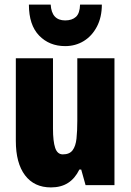

<svg xmlns="http://www.w3.org/2000/svg" viewBox="-20 -807 569 837"><path d="M479 -553V0H353L334 -68H326Q307 -29 276.5 -9.5Q246 10 202 10Q129 10 89 -43Q49 -96 49 -193V-553H211V-246Q211 -191 220.5 -162.5Q230 -134 254 -134Q283 -134 296.5 -152Q310 -170 313.5 -203Q317 -236 317 -280V-553ZM424 -787Q424 -732 402.5 -691Q381 -650 345 -628Q309 -606 264 -606Q195 -606 150.5 -652Q106 -698 106 -787H201Q205 -718 264 -718Q294 -718 311 -733.5Q328 -749 329 -787Z"/></svg>

Font: Noto Sans Malayalam ExtraCondensed Black
Style: Regular
Weight: 900
Width: 2
Designer: Jelle Bosma - Monotype Design Team
Foundry: Monotype Imaging Inc.
Version: Version 2.104; ttfautohint (v1.8.4.7-5d5b)